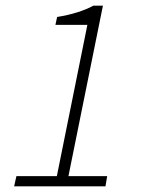

<svg xmlns="http://www.w3.org/2000/svg" viewBox="-20 -659 502 679"><path d="M30 0 38 -36H181L289 -571H176L182 -599Q220 -605 253.5 -615.5Q287 -626 310 -639H344L222 -36H359L353 0Z"/></svg>

Font: Source Sans 3 ExtraLight Light
Style: Italic
Weight: 300
Italic angle: -11°
Version: Version 3.052;hotconv 1.1.0;makeotfexe 2.6.0